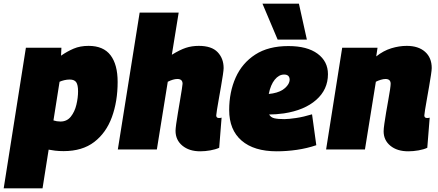

<svg xmlns="http://www.w3.org/2000/svg" viewBox="-61 -808 2369 1038"><path d="M-41 210 79 -550H271L269 -507Q302 -530 337 -545Q372 -560 418 -560Q498 -560 536.5 -509.5Q575 -459 575 -365Q575 -260 544 -175Q513 -90 448.5 -40.5Q384 9 283 9Q258 9 237 6.5Q216 4 202 1L169 210ZM266 -151Q301 -151 322 -177.5Q343 -204 352 -242Q361 -280 361 -314Q361 -349 351 -363.5Q341 -378 316 -378Q301 -378 286.5 -374.5Q272 -371 261 -366L228 -157Q246 -151 266 -151Z M1108 -184Q1108 -170 1123 -170Q1131 -170 1137 -172L1124 -9Q1104 0 1076 5Q1048 10 1021 10Q962 10 925 -20.5Q888 -51 888 -101Q888 -111 891.5 -137.5Q895 -164 901 -198.5Q907 -233 912.5 -267Q918 -301 922 -325Q926 -349 926 -355Q926 -381 898 -381Q876 -381 846 -366L787 0H576L694 -740H905L868 -512Q912 -539 944 -549.5Q976 -560 1014 -560Q1083 -560 1115.5 -526Q1148 -492 1148 -440Q1148 -430 1144 -403Q1140 -376 1134 -341.5Q1128 -307 1122 -273Q1116 -239 1112 -214.5Q1108 -190 1108 -184Z M1649 -23Q1599 -6 1544 2Q1489 10 1435 10Q1312 10 1245 -48Q1178 -106 1178 -213Q1178 -310 1213 -388.5Q1248 -467 1319 -513Q1390 -559 1498 -559Q1600 -559 1656 -517.5Q1712 -476 1712 -407Q1712 -324 1648.5 -268Q1585 -212 1474 -195Q1430 -189 1394 -189Q1403 -173 1422.5 -168.5Q1442 -164 1476 -164Q1499 -164 1539.5 -170Q1580 -176 1626 -190ZM1475 -405Q1447 -405 1424.5 -377.5Q1402 -350 1392 -300Q1403 -301 1414 -303Q1457 -311 1480.5 -332.5Q1504 -354 1505 -376Q1505 -405 1475 -405ZM1440 -594 1358 -788H1555L1598 -594Z M1789 -550H1980L1973 -503Q2012 -534 2054.5 -547Q2097 -560 2138 -560Q2201 -560 2237 -528Q2273 -496 2273 -440Q2273 -430 2269 -403Q2265 -376 2259 -341.5Q2253 -307 2247 -273Q2241 -239 2237 -214.5Q2233 -190 2233 -184Q2233 -170 2248 -170Q2256 -170 2262 -172L2249 -9Q2230 0 2201.5 5Q2173 10 2146 10Q2086 10 2049.5 -20Q2013 -50 2013 -98Q2013 -112 2017 -139.5Q2021 -167 2026.5 -200.5Q2032 -234 2038 -266Q2044 -298 2047.5 -322.5Q2051 -347 2051 -355Q2051 -381 2023 -381Q2012 -381 1997 -376.5Q1982 -372 1971 -366L1912 0H1702Z"/></svg>

Font: Georama Black
Style: Italic
Weight: 900
Italic angle: -9°
Designer: Jean-Baptiste Levee
Foundry: Production Type
Version: Version 1.000